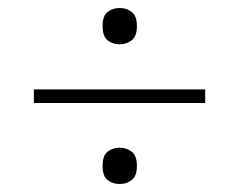

<svg xmlns="http://www.w3.org/2000/svg" viewBox="-20 -598 599 481"><path d="M65 -340V-374H494V-340ZM280 -137Q262 -137 249.5 -147Q237 -157 237 -182Q237 -208 249.5 -218Q262 -228 280 -228Q297 -228 310 -218Q323 -208 323 -182Q323 -157 310 -147Q297 -137 280 -137ZM280 -487Q262 -487 249.5 -497Q237 -507 237 -533Q237 -558 249.5 -568Q262 -578 280 -578Q297 -578 310 -568Q323 -558 323 -533Q323 -507 310 -497Q297 -487 280 -487Z"/></svg>

Font: Noto Serif Hentaigana ExtraLight
Style: Regular
Weight: 200
Designer: Kazuhiro Yamada
Foundry: nipponia
Version: Version 1.000